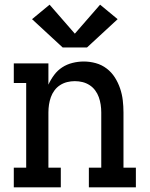

<svg xmlns="http://www.w3.org/2000/svg" viewBox="-20 -801 640 821"><path d="M39 0V-84H92V-446H39V-530H187V-439Q197 -461 211.5 -480.5Q226 -500 246 -513Q266 -526 290 -532Q314 -538 338 -538Q364 -538 389.5 -531Q415 -524 436 -508Q457 -492 471 -470Q485 -448 493.5 -423Q502 -398 505 -372Q508 -346 508 -320V-84H561V0H360V-84H413V-320Q413 -337 410.5 -353.5Q408 -370 402.5 -385.5Q397 -401 387 -414.5Q377 -428 363 -437Q349 -446 333 -450Q317 -454 300 -454Q283 -454 267 -450Q251 -446 237 -437Q223 -428 213 -414.5Q203 -401 197.5 -385.5Q192 -370 189.5 -353.5Q187 -337 187 -320V-84H240V0ZM248 -598 117 -719 192 -781 300 -657 408 -781 483 -719 352 -598Z"/></svg>

Font: Iosevka Slab Medium Extended
Style: Regular
Weight: 500
Width: 7
Monospace: yes
Designer: Belleve Invis
Foundry: Belleve Invis
Version: Version 11.1.1; ttfautohint (v1.8.3)